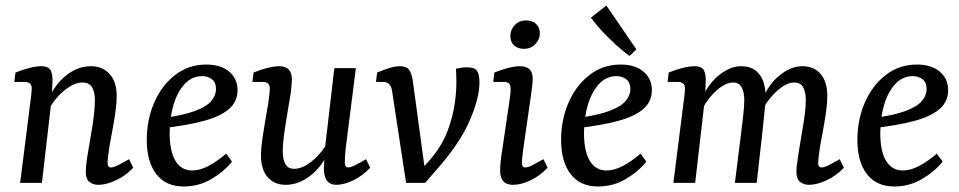

<svg xmlns="http://www.w3.org/2000/svg" viewBox="-20 -663 3478 696"><path d="M337 7Q317 7 304 -3.5Q291 -14 291 -40Q291 -56 294 -78.5Q297 -101 302 -128Q306 -154 311.5 -185Q317 -216 320.5 -246.5Q324 -277 324 -300Q324 -330 313.5 -347Q303 -364 279 -364Q256 -364 231.5 -348.5Q207 -333 185.5 -308Q164 -283 151 -255L146 -281Q172 -350 216 -386.5Q260 -423 309 -423Q352 -423 377.5 -394.5Q403 -366 403 -316Q403 -290 398.5 -258Q394 -226 388 -193.5Q382 -161 377 -134Q374 -113 372 -97.5Q370 -82 370 -72Q370 -56 382 -56Q391 -56 406.5 -63.5Q422 -71 448 -86L463 -55Q436 -26 400.5 -9.5Q365 7 337 7ZM53 0 89 -285Q91 -297 93 -316Q95 -335 95 -343Q95 -355 88 -360.5Q81 -366 71 -366H32L36 -400Q63 -411 87.5 -417Q112 -423 129 -423Q157 -423 164.5 -406.5Q172 -390 170 -362L168 -312L132 0Z M728 -429Q780 -429 810.5 -403.5Q841 -378 841 -336Q841 -294 809 -267Q777 -240 716 -224Q655 -208 567 -198L570 -235Q644 -245 686 -260.5Q728 -276 745.5 -296.5Q763 -317 763 -341Q763 -364 748.5 -375.5Q734 -387 713 -387Q676 -387 649.5 -358.5Q623 -330 609 -283Q595 -236 595 -181Q595 -115 616 -80Q637 -45 677 -45Q705 -45 736 -61.5Q767 -78 800 -106L821 -77Q791 -40 745.5 -13.5Q700 13 646 13Q581 13 546.5 -32Q512 -77 512 -156Q512 -228 538.5 -290Q565 -352 614 -390.5Q663 -429 728 -429Z M1016 7Q974 7 950 -21Q926 -49 926 -99Q926 -125 931 -159.5Q936 -194 942 -228Q948 -262 952 -286Q954 -301 956 -317Q958 -333 958 -343Q958 -355 951 -360.5Q944 -366 934 -366H895L899 -400Q926 -411 950 -417Q974 -423 992 -423Q1038 -423 1038 -376Q1038 -368 1037 -355.5Q1036 -343 1034 -326Q1029 -294 1022 -254Q1015 -214 1010 -177Q1005 -140 1005 -114Q1005 -86 1014.5 -68.5Q1024 -51 1047 -51Q1069 -51 1093 -66Q1117 -81 1138 -105Q1159 -129 1172 -156L1178 -130Q1152 -63 1107.5 -28Q1063 7 1016 7ZM1199 7Q1178 7 1166.5 -6.5Q1155 -20 1154 -50Q1154 -62 1155.5 -84.5Q1157 -107 1158 -125L1192 -416H1270L1236 -148Q1233 -127 1231.5 -107Q1230 -87 1230 -74Q1230 -56 1242 -56Q1251 -56 1266.5 -63.5Q1282 -71 1307 -86L1322 -55Q1295 -26 1261 -9.5Q1227 7 1199 7Z M1521 0 1480 -26Q1500 -41 1517 -59.5Q1534 -78 1548 -95Q1584 -139 1603 -190Q1622 -241 1629 -291.5Q1636 -342 1634 -385L1633 -414Q1642 -416 1652 -417.5Q1662 -419 1673 -419Q1700 -419 1709 -406.5Q1718 -394 1718 -364Q1718 -309 1684 -229Q1650 -149 1574 -61ZM1452 0 1401 -335Q1396 -366 1368 -366H1343L1347 -400Q1371 -410 1391.5 -416.5Q1412 -423 1430 -423Q1453 -423 1462.5 -410.5Q1472 -398 1476 -373L1523 -27L1521 0Z M1840 7Q1793 7 1793 -44Q1793 -62 1795.5 -83.5Q1798 -105 1802 -129L1825 -285Q1828 -303 1829.5 -317Q1831 -331 1831 -340Q1831 -356 1824.5 -361Q1818 -366 1807 -366H1768L1772 -400Q1799 -411 1823 -417Q1847 -423 1864 -423Q1888 -423 1899.5 -412Q1911 -401 1911 -377Q1911 -368 1909.5 -354.5Q1908 -341 1906 -326L1878 -131Q1876 -116 1874 -99.5Q1872 -83 1872 -73Q1872 -56 1884 -56Q1894 -56 1909.5 -64Q1925 -72 1950 -86L1965 -55Q1938 -26 1903.5 -9.5Q1869 7 1840 7ZM1879 -486Q1857 -486 1843.5 -498.5Q1830 -511 1830 -533Q1830 -555 1846 -572Q1862 -589 1887 -589Q1910 -589 1923.5 -576Q1937 -563 1937 -542Q1937 -520 1920.5 -503Q1904 -486 1879 -486Z M2230 -429Q2282 -429 2312.5 -403.5Q2343 -378 2343 -336Q2343 -294 2311 -267Q2279 -240 2218 -224Q2157 -208 2069 -198L2072 -235Q2146 -245 2188 -260.5Q2230 -276 2247.5 -296.5Q2265 -317 2265 -341Q2265 -364 2250.5 -375.5Q2236 -387 2215 -387Q2178 -387 2151.5 -358.5Q2125 -330 2111 -283Q2097 -236 2097 -181Q2097 -115 2118 -80Q2139 -45 2179 -45Q2207 -45 2238 -61.5Q2269 -78 2302 -106L2323 -77Q2293 -40 2247.5 -13.5Q2202 13 2148 13Q2083 13 2048.5 -32Q2014 -77 2014 -156Q2014 -228 2040.5 -290Q2067 -352 2116 -390.5Q2165 -429 2230 -429ZM2287 -484 2262 -460Q2236 -479 2209 -504Q2182 -529 2159 -554Q2136 -579 2122 -599L2178 -643Z M2913 7Q2894 7 2880.5 -3.5Q2867 -14 2867 -40Q2867 -56 2870.5 -78.5Q2874 -101 2878 -128Q2882 -154 2887.5 -185Q2893 -216 2897 -246.5Q2901 -277 2901 -300Q2901 -329 2891.5 -346.5Q2882 -364 2859 -364Q2839 -364 2816 -348.5Q2793 -333 2772.5 -308Q2752 -283 2740 -255L2735 -281Q2759 -350 2802 -386.5Q2845 -423 2888 -423Q2931 -423 2955 -394.5Q2979 -366 2979 -316Q2979 -290 2974.5 -258Q2970 -226 2964 -193.5Q2958 -161 2953 -134Q2950 -113 2948 -97.5Q2946 -82 2946 -72Q2946 -56 2958 -56Q2967 -56 2982.5 -63.5Q2998 -71 3024 -86L3039 -55Q3012 -26 2976.5 -9.5Q2941 7 2913 7ZM2421 0 2457 -285Q2459 -297 2461 -316Q2463 -335 2463 -343Q2463 -355 2456 -360.5Q2449 -366 2439 -366H2400L2404 -400Q2431 -411 2455.5 -417Q2480 -423 2498 -423Q2525 -423 2532.5 -406.5Q2540 -390 2538 -362L2536 -312L2500 0ZM2644 0 2667 -184Q2670 -208 2674 -242.5Q2678 -277 2678 -300Q2678 -329 2668.5 -346.5Q2659 -364 2637 -364Q2617 -364 2594.5 -348.5Q2572 -333 2552 -308Q2532 -283 2520 -255L2514 -281Q2539 -350 2581.5 -386.5Q2624 -423 2667 -423Q2709 -423 2732 -394.5Q2755 -366 2755 -315Q2755 -289 2751 -254Q2747 -219 2744 -187L2723 0Z M3304 -429Q3356 -429 3386.5 -403.5Q3417 -378 3417 -336Q3417 -294 3385 -267Q3353 -240 3292 -224Q3231 -208 3143 -198L3146 -235Q3220 -245 3262 -260.5Q3304 -276 3321.5 -296.5Q3339 -317 3339 -341Q3339 -364 3324.5 -375.5Q3310 -387 3289 -387Q3252 -387 3225.5 -358.5Q3199 -330 3185 -283Q3171 -236 3171 -181Q3171 -115 3192 -80Q3213 -45 3253 -45Q3281 -45 3312 -61.5Q3343 -78 3376 -106L3397 -77Q3367 -40 3321.5 -13.5Q3276 13 3222 13Q3157 13 3122.5 -32Q3088 -77 3088 -156Q3088 -228 3114.5 -290Q3141 -352 3190 -390.5Q3239 -429 3304 -429Z"/></svg>

Font: Rasa
Style: Italic
Weight: 400
Italic angle: -7.10001°
Designer: Anna Giedrys (Yrsa+Rasa design), David Brezina (Yrsa art-direction, Rasa art-direction, design)
Foundry: Rosetta Type Foundry
Version: Version 2.004